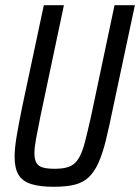

<svg xmlns="http://www.w3.org/2000/svg" viewBox="-20 -708 537 736"><path d="M186 8Q131 8 98 -3Q65 -14 50.5 -39Q36 -64 36 -106Q36 -140 44 -187Q52 -234 65 -298L148 -688H225L135 -262Q125 -212 118.5 -177.5Q112 -143 112 -121Q112 -97 119.5 -84Q127 -71 144 -66Q161 -61 190 -61Q224 -61 245 -69Q266 -77 280 -98.5Q294 -120 304.5 -159.5Q315 -199 329 -262L419 -688H497L414 -298Q399 -224 386 -171Q373 -118 357 -83Q341 -48 319.5 -28Q298 -8 266 0Q234 8 186 8Z"/></svg>

Font: Saira Condensed
Style: Italic
Weight: 400
Width: 3
Italic angle: -12°
Designer: Hector Gatti with collaboration of the Omnibus-Type team
Foundry: Omnibus-Type
Version: Version 1.100